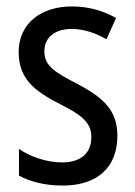

<svg xmlns="http://www.w3.org/2000/svg" viewBox="-20 -567 421 597"><path d="M345 -145C345 -228 296 -266 219 -307C144 -345 118 -365 118 -408C118 -450 150 -477 203 -477C241 -477 278 -464 311 -445L341 -511C300 -534 255 -547 204 -547C105 -547 38 -492 38 -405C38 -321 89 -283 167 -243C240 -207 264 -182 264 -141C264 -92 233 -62 173 -62C123 -62 72 -81 39 -104V-21C72 -3 117 10 175 10C281 10 345 -45 345 -145Z"/></svg>

Font: Noto Sans Condensed
Style: Regular
Weight: 400
Width: 3
Designer: Monotype Design Team
Foundry: Monotype Imaging Inc.
Version: Version 2.013